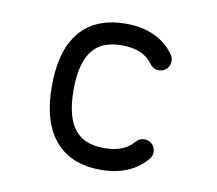

<svg xmlns="http://www.w3.org/2000/svg" viewBox="-59 -530 679 602"><g transform="rotate(10 280.0 -229.5)"><path d="M296 -462Q400 -462 451 -391Q457 -382 457 -371Q457 -356 447 -346Q437 -336 423 -336Q404 -336 394 -351Q364 -393 296 -393Q238 -393 209 -363Q170 -324 170 -229.5Q170 -135 209 -96Q238 -66 296 -66Q359 -66 389 -102Q400 -115 416 -115Q431 -115 441 -105Q451 -95 451 -80Q451 -67 443 -58Q392 3 296 3Q210 3 160 -47Q101 -106 101 -229.5Q101 -353 159 -412Q209 -462 296 -462Z"/></g></svg>

Font: Brass Mono
Style: Regular
Weight: 400
Monospace: yes
Version: Version 1.100; ttfautohint (v1.8.3) -l 8 -r 50 -G 200 -x 14 